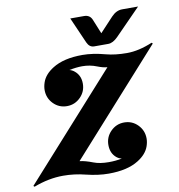

<svg xmlns="http://www.w3.org/2000/svg" viewBox="-82 -796 819 880"><g transform="rotate(-10 328.0 -355.5)"><path d="M303.2 -721.2H367.2Q394.5 -721.2 404.3 -696.8L431.6 -629.9L494.1 -696.8Q517.1 -721.2 544.9 -721.2H618.7L500.5 -600.6Q476.6 -576.2 454.6 -576.2H389.2Q367.2 -576.2 356.4 -600.1ZM8.3 9.8 3.4 5.4 432.1 -471.7Q412.1 -473.1 386.2 -483.4Q354.5 -496.1 318.4 -496.1Q292 -496.1 258.3 -489.3Q271.5 -485.8 281.2 -477.5Q308.1 -455.6 308.1 -417.5Q308.1 -380.9 282.7 -355Q256.3 -328.1 219.2 -328.1Q182.1 -328.1 156.2 -354.5Q130.4 -380.9 130.4 -418.5Q130.4 -435.1 136.7 -453.6Q148.9 -489.3 189.9 -514.6Q241.2 -546.9 328.6 -546.9Q377 -546.9 435.1 -531.2Q477.1 -520 532 -520Q586.9 -520 650.9 -546.9L655.8 -542.5L231.4 -69.8Q257.3 -66.9 292.5 -53.2Q321.3 -42 363.3 -42Q395.5 -42 424.3 -47.9Q411.1 -50.8 400.9 -59.1Q374.5 -80.6 374.5 -119.6Q374.5 -156.2 399.9 -182.1Q426.3 -209 463.4 -209Q500.5 -209 526.4 -182.6Q552.2 -156.2 552.2 -118.7Q552.2 -102.1 545.9 -83.5Q533.7 -47.9 492.7 -22.5Q441.4 9.8 354 9.8Q305.2 9.8 250 -3.9Q198.2 -17.1 145.5 -17.1Q78.1 -17.1 8.3 9.8Z"/></g></svg>

Font: Cursive Sans
Style: Bold
Weight: 700
Italic angle: -15°
Designer: Wojciech Kalinowski "wmk69" (wmk69@o2.pl)
Foundry: Wojciech Kalinowski "wmk69" (wmk69@o2.pl)
Version: Wersja 3.1.0; 2022-02-18